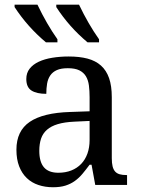

<svg xmlns="http://www.w3.org/2000/svg" viewBox="-20 -786 603 816"><path d="M147 -145Q147 -98.1 166.7 -75Q186.5 -51.8 228 -51.8Q258.3 -51.8 283 -61.5Q307.6 -71.3 325 -89.4Q342.3 -107.4 351.6 -133.3Q360.8 -159.2 360.8 -190.9V-272L296.9 -269Q254.4 -267.1 225.8 -258.5Q197.3 -250 179.7 -234.6Q162.1 -219.2 154.5 -196.8Q147 -174.3 147 -145ZM268.1 -496.1Q239.3 -496.1 221.4 -488Q203.6 -480 193.6 -465.3Q183.6 -450.7 180.2 -430.7Q176.8 -410.6 176.8 -387.2Q135.3 -387.2 113.5 -401.4Q91.8 -415.5 91.8 -450.2Q91.8 -476.1 106 -494.1Q120.1 -512.2 144.8 -523.7Q169.4 -535.2 202.1 -540.5Q234.9 -545.9 272 -545.9Q317.9 -545.9 352.1 -536.9Q386.2 -527.8 409.2 -507.3Q432.1 -486.8 443.6 -453.9Q455.1 -420.9 455.1 -373V-113.8Q455.1 -92.8 458.5 -79.1Q461.9 -65.4 469.2 -57.1Q476.6 -48.8 488.5 -45.4Q500.5 -42 517.1 -42H520V0H384.8L369.1 -85.9H360.8Q345.2 -64.9 330.6 -47.4Q315.9 -29.8 298.3 -17.1Q280.8 -4.4 258.5 2.7Q236.3 9.8 205.1 9.8Q171.9 9.8 143.3 0.2Q114.7 -9.3 94 -29.1Q73.2 -48.8 61.5 -78.9Q49.8 -108.9 49.8 -149.9Q49.8 -229.5 106.4 -268.1Q163.1 -306.6 277.8 -310.1L360.8 -313V-373Q360.8 -399.9 357.9 -422.6Q355 -445.3 345.2 -461.7Q335.4 -478 317.1 -487.1Q298.8 -496.1 268.1 -496.1ZM400.9 -606H352.1Q273.9 -671.4 219.2 -755.9V-766.1H315.9Q355 -684.1 400.9 -619.1ZM224.1 -606H175.3Q96.7 -671.9 42 -755.9V-766.1H139.2Q178.2 -684.1 224.1 -619.1Z"/></svg>

Font: Noto Serif
Style: Regular
Weight: 400
Designer: Monotype Design team
Foundry: Monotype Imaging Inc.
Version: Version 1.02